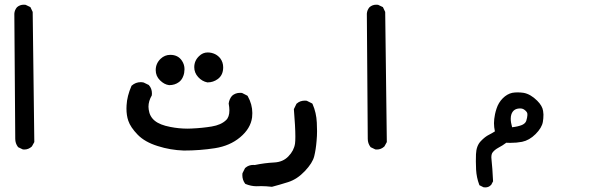

<svg xmlns="http://www.w3.org/2000/svg" viewBox="-20 -459 2540 817"><path d="M81.1 -439Q84.5 -439 88.9 -438.5L109.4 -428.7L119.1 -408.2L126 145.5L115.7 164.1Q101.6 177.2 84 177.2Q81.1 177.2 77.1 176.8L57.6 167.5L56.2 166Q44.9 150.9 44.9 131.8L41 -400.9Q42 -416 52.2 -428.2Q64.5 -439 81.1 -439Z M518.1 2.4Q518.1 -4.4 518.6 -11.2Q520.5 -49.8 539.6 -93.8L540.5 -94.7Q557.1 -109.4 579.1 -109.4Q584.5 -109.4 591.3 -107.9L613.3 -97.2L614.3 -95.7Q626.5 -82 626.5 -61.5Q626.5 -58.6 626 -53.2Q611.8 -28.8 611.8 -4.9Q611.8 1.5 612.8 7.3Q616.7 37.1 638.7 54.9Q660.6 72.8 704.6 81.1Q741.2 88.4 778.3 88.4Q786.6 88.4 794.9 87.9Q840.8 85.9 880.6 79.3Q920.4 72.8 941.9 52.2Q956.1 39.1 956.1 10.7Q956.1 -1.5 953.1 -18.6Q955.6 -37.6 967.3 -51.3Q981.4 -64 1002 -64Q1004.9 -64 1009.8 -63.5L1032.7 -51.8L1034.2 -49.8Q1053.7 -15.1 1053.7 22Q1053.7 31.2 1052.7 40.5Q1046.4 87.9 1002 125Q958.5 161.6 894.5 171.6Q830.6 181.6 762.7 181.6H762.2Q704.6 179.7 651.4 162.6Q596.2 145.5 565.7 114Q535.2 82.5 525.9 54.7Q518.1 32.2 518.1 2.4ZM642.6 -160.6Q642.6 -189 663.6 -209Q681.2 -225.6 704.6 -225.6Q737.8 -225.6 754.4 -200.2Q765.1 -184.1 765.1 -164.6Q765.1 -158.2 763.7 -148.9Q762.2 -139.6 757.8 -130.4Q752 -117.7 741.7 -109.9Q724.1 -96.7 700.2 -96.7H699.7Q679.2 -99.1 660.9 -117.2Q642.6 -135.3 642.6 -160.6ZM806.6 -172.9Q806.6 -200.7 827.1 -220.2Q842.8 -235.8 863.8 -235.8Q880.4 -235.8 895.5 -228.5Q908.7 -221.7 917.5 -210.4Q929.7 -193.8 929.7 -172.4Q929.7 -139.6 906.7 -122.6Q887.2 -108.4 863.3 -108.4H862.3Q839.8 -112.8 823.2 -131.1Q806.6 -149.4 806.6 -172.9Z M1091.8 333 1071.3 333.5Q1048.3 333.5 1024.4 323.7L1022.9 322.3Q1011.2 306.6 1011.2 286.1Q1011.2 282.7 1011.7 278.3L1022.9 255.9L1024.4 254.9Q1038.1 242.7 1058.6 242.7Q1061 242.7 1064 243.2Q1106 234.4 1146.5 232.4Q1184.1 230.5 1207 206.5Q1231 182.1 1235.4 151.9Q1236.8 141.6 1236.8 122.1Q1236.8 82 1230.5 5.4L1241.7 -17.6L1243.2 -18.6Q1256.8 -30.8 1277.3 -30.8Q1280.3 -30.8 1285.2 -30.3L1308.6 -18.6L1310.1 -16.1Q1326.2 20.5 1328.1 63Q1329.1 79.6 1329.1 99.4Q1329.1 119.1 1327.1 140.6Q1324.2 177.2 1317.1 205.8Q1310.1 234.4 1277.3 269Q1244.6 303.7 1206.1 315.9Q1168.9 327.6 1137.2 335.9Q1111.3 333 1091.8 333Z M1581.1 -439Q1584.5 -439 1588.9 -438.5L1609.4 -428.7L1619.1 -408.2L1626 145.5L1615.7 164.1Q1601.6 177.2 1584 177.2Q1581.1 177.2 1577.1 176.8L1557.6 167.5L1556.2 166Q1544.9 150.9 1544.9 131.8L1541 -400.9Q1542 -416 1552.2 -428.2Q1564.5 -439 1581.1 -439Z M2005.9 263.2Q2004.9 244.6 2004.9 228Q2004.9 211.4 2005.4 197.3Q2006.8 161.6 2025.9 141.6Q2043.9 122.6 2061 114.3Q2073.7 107.9 2085.9 100.1Q2082 82 2082 65.2Q2082 48.3 2086.4 26.9Q2088.9 15.1 2092.8 3.4Q2101.1 -22.5 2119.4 -40.8Q2137.7 -59.1 2159.7 -64Q2170.4 -65.9 2182.6 -65.9Q2194.8 -65.9 2208 -64Q2237.8 -58.6 2266.1 -30.3Q2288.1 -8.3 2291 13.2Q2292.5 22.5 2292.5 28.3Q2292.5 45.9 2290 59.6Q2285.6 85 2259 111.6Q2232.4 138.2 2201.2 144.5Q2178.7 148.9 2150.9 148.9Q2142.6 148.9 2134.3 148.4Q2118.2 160.6 2101.1 169.4Q2085 178.2 2076.7 189Q2070.8 195.8 2070.8 210.9Q2070.8 216.8 2071.8 223.6Q2075.2 252.4 2078.1 312.5L2069.8 328.1L2068.8 328.6Q2059.6 338.4 2045.4 338.4Q2042.5 338.4 2037.6 337.9L2020 329.1L2019 326.2Q2007.8 296.4 2005.9 263.2ZM2221.2 17.6Q2218.3 13.2 2212.4 8.8Q2204.6 2.4 2193.4 2.4Q2164.1 2.4 2155.8 28.3Q2153.3 36.1 2153.3 46.4Q2153.3 62 2159.2 82.5Q2184.6 79.6 2201.2 72.8Q2215.3 66.4 2219.2 55.7Q2221.2 48.8 2222.7 42.2Q2224.1 35.6 2224.1 32Q2224.1 28.3 2224.1 27.6Q2224.1 26.9 2224.1 25.6Q2224.1 24.4 2223.6 22.9Q2223.1 21.5 2222.7 20.3Q2222.2 19 2221.2 17.6Z"/></svg>

Font: Bakudai
Style: Bold
Weight: 700
Version: Version 1.48